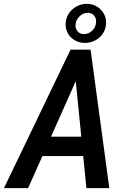

<svg xmlns="http://www.w3.org/2000/svg" viewBox="-58 -966 647 986"><path d="M356.9 -607.4 86.4 0H-37.6L304.2 -710.9H382.3ZM385.7 0 324.2 -618.7 333 -710.9H407.2L503.4 0ZM434.1 -264.2 416 -164.6H94.2L111.8 -264.2ZM278.8 -841.3Q279.3 -871.1 294.2 -894.8Q309.1 -918.5 334 -932.4Q358.9 -946.3 388.2 -946.3Q428.7 -946.3 457.8 -918.2Q486.8 -890.1 486.8 -848.6Q486.3 -818.8 471.4 -795.4Q456.5 -772 431.6 -758.8Q406.7 -745.6 377.9 -745.6Q336.9 -745.6 307.9 -772.7Q278.8 -799.8 278.8 -841.3ZM330.1 -841.8Q327.6 -821.8 339.6 -806.4Q351.6 -791 373 -791Q396.5 -791 414.6 -807.9Q432.6 -824.7 435.1 -848.1Q438 -868.7 426.3 -884.5Q414.6 -900.4 393.1 -900.4Q369.1 -900.4 351.1 -882.8Q333 -865.2 330.1 -841.8Z"/></svg>

Font: Roboto Condensed Medium
Style: Italic
Weight: 500
Italic angle: -12°
Designer: Christian Robertson
Foundry: Google
Version: Version 3.0; 2020